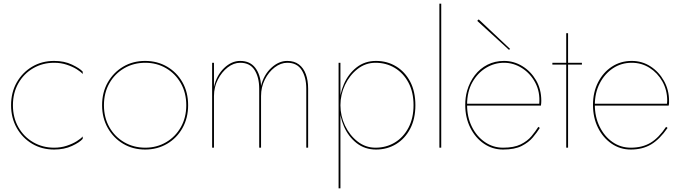

<svg xmlns="http://www.w3.org/2000/svg" viewBox="-20 -800 3689 1040"><path d="M50 -230Q50 -297 79.5 -349Q109 -401 160 -430.5Q211 -460 273 -460Q310 -460 341.5 -449.5Q373 -439 395.5 -425Q418 -411 428 -399V-412Q412 -430 370 -450Q328 -470 273 -470Q207 -470 154.5 -439Q102 -408 71 -354Q40 -300 40 -230Q40 -161 71 -106.5Q102 -52 154.5 -21Q207 10 273 10Q328 10 370 -9.5Q412 -29 428 -48V-61Q418 -49 395.5 -35Q373 -21 341.5 -10.5Q310 0 273 0Q211 0 160 -29.5Q109 -59 79.5 -111Q50 -163 50 -230Z M533 -230Q533 -161 564 -106.5Q595 -52 647.5 -21Q700 10 766 10Q832 10 885 -21Q938 -52 968.5 -106.5Q999 -161 999 -230Q999 -300 968.5 -354Q938 -408 885 -439Q832 -470 766 -470Q700 -470 647.5 -439Q595 -408 564 -354Q533 -300 533 -230ZM543 -230Q543 -297 572.5 -349Q602 -401 653 -430.5Q704 -460 767 -460Q829 -460 879.5 -430.5Q930 -401 959.5 -349Q989 -297 989 -230Q989 -163 959.5 -111Q930 -59 879.5 -29.5Q829 0 767 0Q704 0 653 -29.5Q602 -59 572.5 -111Q543 -163 543 -230Z M1649 -320Q1649 -365 1636.5 -398.5Q1624 -432 1599 -451Q1574 -470 1536 -470Q1490 -470 1449.5 -432.5Q1409 -395 1394 -335Q1391 -396 1362.5 -433Q1334 -470 1281 -470Q1234 -470 1193.5 -431Q1153 -392 1139 -329V-460H1129V0H1139V-280Q1139 -328 1160 -369Q1181 -410 1213.5 -435Q1246 -460 1281 -460Q1334 -460 1359 -420.5Q1384 -381 1384 -320V0H1394V-280Q1394 -328 1414.5 -369Q1435 -410 1468 -435Q1501 -460 1536 -460Q1589 -460 1614 -420.5Q1639 -381 1639 -320V0H1649Z M1824 220V-460H1814V220ZM2230 -230Q2230 -304 2202 -357.5Q2174 -411 2125.5 -440.5Q2077 -470 2017 -470Q1956 -470 1911.5 -435Q1867 -400 1843 -345Q1819 -290 1819 -230Q1819 -171 1843 -115.5Q1867 -60 1911.5 -25Q1956 10 2017 10Q2077 10 2125.5 -19.5Q2174 -49 2202 -103Q2230 -157 2230 -230ZM2220 -230Q2220 -160 2192.5 -108Q2165 -56 2118.5 -28Q2072 0 2014 0Q1960 0 1917 -33.5Q1874 -67 1849 -119.5Q1824 -172 1824 -230Q1824 -288 1849 -340.5Q1874 -393 1917 -426.5Q1960 -460 2014 -460Q2072 -460 2118.5 -432Q2165 -404 2192.5 -352.5Q2220 -301 2220 -230Z M2360 -780V0H2370V-780Z M2507 -228H2910Q2911 -234 2911.5 -241Q2912 -248 2912 -254Q2912 -317 2883.5 -365.5Q2855 -414 2809 -442Q2763 -470 2710 -470Q2661 -470 2620.5 -449.5Q2580 -429 2552 -392.5Q2524 -356 2510 -308Q2505 -290 2502.5 -271Q2500 -252 2500 -232Q2500 -163 2527.5 -108Q2555 -53 2601.5 -21.5Q2648 10 2705 10Q2768 10 2806 -9.5Q2844 -29 2866.5 -56Q2889 -83 2904 -107L2896 -113Q2881 -89 2859 -62.5Q2837 -36 2800.5 -18Q2764 0 2705 0Q2651 0 2606.5 -30.5Q2562 -61 2536 -113.5Q2510 -166 2510 -232Q2510 -304 2539 -355Q2568 -406 2613.5 -433Q2659 -460 2710 -460Q2762 -460 2807.5 -431Q2853 -402 2879.5 -352Q2906 -302 2901 -238H2507ZM2565 -687 2737 -530 2743 -535 2573 -695Z M2972 -460V-450H3132V-460ZM3047 -620V0H3057V-620Z M3397 10Q3460 10 3506.5 -17.5Q3553 -45 3596 -107L3588 -113Q3548 -53 3503.5 -26.5Q3459 0 3397 0Q3342 0 3298 -30.5Q3254 -61 3228 -114Q3202 -167 3202 -232Q3202 -297 3228.5 -348.5Q3255 -400 3300 -430Q3345 -460 3402 -460Q3455 -460 3498.5 -432.5Q3542 -405 3568 -358.5Q3594 -312 3594 -255Q3594 -246 3593 -240Q3592 -234 3590 -229L3597 -238H3199V-228H3602Q3604 -236 3604 -243Q3604 -250 3604 -254Q3604 -313 3576.5 -362Q3549 -411 3503.5 -440.5Q3458 -470 3402 -470Q3342 -470 3294.5 -439Q3247 -408 3219.5 -354Q3192 -300 3192 -232Q3192 -163 3219 -108.5Q3246 -54 3292.5 -22Q3339 10 3397 10Z"/></svg>

Font: Jost Thin
Style: Regular
Weight: 250
Version: Version 3.710